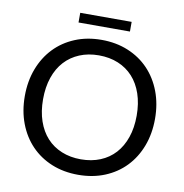

<svg xmlns="http://www.w3.org/2000/svg" viewBox="-91 -933 982 1026"><g transform="rotate(10 400.0 -420.0)"><path d="M753.5 -358Q753.5 -277.5 728 -210.2Q702.5 -143 656 -94.5Q609.5 -46 544.2 -19.2Q479 7.5 400 7.5Q321 7.5 256 -19.2Q191 -46 144.5 -94.5Q98 -143 72.5 -210.2Q47 -277.5 47 -358Q47 -438.5 72.5 -505.8Q98 -573 144.5 -621.8Q191 -670.5 256 -697.5Q321 -724.5 400 -724.5Q479 -724.5 544.2 -697.5Q609.5 -670.5 656 -621.8Q702.5 -573 728 -505.8Q753.5 -438.5 753.5 -358ZM654 -358Q654 -424 636 -476.5Q618 -529 585 -565.2Q552 -601.5 505 -621Q458 -640.5 400 -640.5Q342.5 -640.5 295.5 -621Q248.5 -601.5 215.2 -565.2Q182 -529 164 -476.5Q146 -424 146 -358Q146 -292 164 -239.8Q182 -187.5 215.2 -151.2Q248.5 -115 295.5 -95.8Q342.5 -76.5 400 -76.5Q458 -76.5 505 -95.8Q552 -115 585 -151.2Q618 -187.5 636 -239.8Q654 -292 654 -358ZM261.5 -847H540.5V-794.5H261.5Z"/></g></svg>

Font: Lato 2
Style: Regular
Weight: 400
Designer: Lukasz Dziedzic with Adam Twardoch and Botio Nikoltchev
Foundry: tyPoland Lukasz Dziedzic
Version: Version 2.015; 2015-08-06; http://www.latofonts.com/